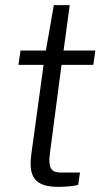

<svg xmlns="http://www.w3.org/2000/svg" viewBox="-20 -727 398 749"><path d="M352 -530H228L252 -707H190L159 -530H60L52 -474H150L102 -124C91 -39 114 2 208 2C232 2 272 -1 285 -6L292 -54H217C183 -54 166 -67 175 -131L220 -474H344Z"/></svg>

Font: Cheyenne Sans Light
Style: Italic
Weight: 300
Italic angle: -8.13011°
Designer: The Public Sans project authors (U.S. Web Design System), Libre Franklin designed by Pablo Impallari and Rodrigo Fuenzal
Foundry: The Cheyenne Sans Project Authors
Version: Version 2.007